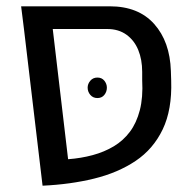

<svg xmlns="http://www.w3.org/2000/svg" viewBox="-20 -579 614 609"><path d="M115 10 56 -487 142 -532 196 -74Q237 -77 274 -87Q311 -97 341 -115Q371 -133 392 -161Q413 -189 423.5 -229.5Q434 -270 431 -325V-351Q431 -390 418.5 -420.5Q406 -451 381 -469Q356 -487 320 -487H56L47 -559H328Q419 -559 469 -503Q519 -447 522 -354L523 -323Q526 -231 496 -168.5Q466 -106 410 -68.5Q354 -31 278.5 -12.5Q203 6 115 10ZM289 -333Q303 -333 311 -323Q319 -313 319 -301Q319 -288 311 -278Q303 -268 289 -268Q275 -268 266.5 -278Q258 -288 258 -301Q258 -313 266.5 -323Q275 -333 289 -333Z"/></svg>

Font: Assistant Medium
Style: Regular
Weight: 500
Designer: Hebrew By Ben Nathan, Latin by Paul Hunt
Version: Version 3.000